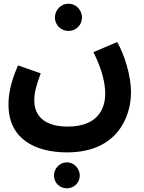

<svg xmlns="http://www.w3.org/2000/svg" viewBox="-20 -756 781 1042"><path d="M352 -588C392 -588 425 -620 425 -661C425 -702 392 -736 352 -736C311 -736 278 -702 278 -661C278 -620 311 -588 352 -588ZM26 -188C26 -3 169 71 344 71C616 71 691 -122 691 -255C691 -345 656 -458 616 -528L487 -473C535 -378 551 -302 551 -248C551 -167 512 -69 347 -69C238 -69 166 -114 166 -212C166 -254 178 -295 201 -358L78 -401C34 -303 26 -234 26 -188ZM343 266C381 266 413 236 413 197C413 158 381 125 343 125C304 125 273 158 273 197C273 236 304 266 343 266Z"/></svg>

Font: Noto Sans Arabic UI
Style: Bold
Weight: 700
Designer: Monotype Design Team, Nadine Chahine and Nizar Qandah
Foundry: Monotype Imaging Inc.
Version: Version 2.010